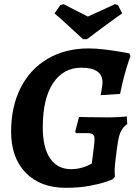

<svg xmlns="http://www.w3.org/2000/svg" viewBox="-20 -884 670 916"><path d="M585 -329 587 -292Q569 -280 558.5 -260.5Q548 -241 543 -209Q538 -178 532.5 -133Q527 -88 527 -74L528 -41L518 -29Q518 -28 486.5 -17Q455 -6 405.5 3Q356 12 294 12Q173 12 103 -59.5Q33 -131 33 -256Q33 -375 78.5 -465Q124 -555 208 -604Q292 -653 403 -653Q439 -653 482.5 -647.5Q526 -642 557.5 -636.5Q589 -631 598 -629L602 -616Q600 -610 592 -586.5Q584 -563 573 -523Q562 -483 553 -436L460 -430Q461 -437 465 -458Q469 -479 469 -491Q469 -561 368 -561Q282 -561 233 -487Q184 -413 184 -276Q184 -180 219 -128.5Q254 -77 319 -77Q345 -77 367 -83Q389 -89 402 -95.5Q415 -102 418 -104L430 -201Q431 -208 431 -219Q431 -237 423 -243Q415 -249 393 -249H342L339 -257L357 -326Q358 -326 401 -325Q444 -324 491 -324Q518 -324 547 -325.5Q576 -327 585 -329ZM395 -697H376Q360 -712 310.5 -757.5Q261 -803 240 -820L268 -860L284 -864Q286 -863 338 -836L399 -805Q411 -810 474 -839L528 -864L543 -860L563 -820Q537 -803 476 -757.5Q415 -712 395 -697Z"/></svg>

Font: Alegreya
Style: Bold Italic
Weight: 700
Italic angle: -7°
Designer: Juan Pablo del Peral
Foundry: Huerta Tipografica
Version: Version 2.007; ttfautohint (v1.6)